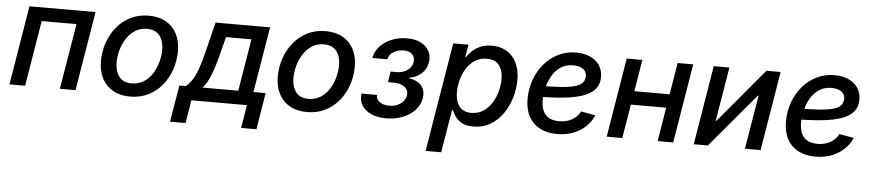

<svg xmlns="http://www.w3.org/2000/svg" viewBox="-43 -827 5929 1306"><g transform="rotate(5 2921.0 -174.0)"><path d="M565.9 -541 476.6 0H369.6L444.3 -448.2H206.5L132.3 0H25.4L114.7 -541Z M849.1 11.2Q781.2 11.2 732.4 -16.4Q683.6 -43.9 657.5 -94.2Q631.3 -144.5 631.3 -211.9Q631.3 -276.9 651.9 -337.2Q672.4 -397.5 711.2 -445.1Q750 -492.7 805.2 -520.5Q860.4 -548.3 929.2 -548.3Q997.6 -548.3 1046.4 -520.8Q1095.2 -493.2 1121.3 -442.9Q1147.5 -392.6 1147.5 -324.7Q1147.5 -259.3 1127 -199Q1106.4 -138.7 1067.4 -91.1Q1028.3 -43.5 973.1 -16.1Q918 11.2 849.1 11.2ZM852.5 -79.1Q898.9 -79.1 934.3 -101.6Q969.7 -124 993.2 -160.6Q1016.6 -197.3 1028.3 -240.5Q1040 -283.7 1040 -324.7Q1040 -363.8 1027.8 -393.8Q1015.6 -423.8 990.5 -440.9Q965.3 -458 925.8 -458Q879.4 -458 844.5 -435.5Q809.6 -413.1 785.9 -376.5Q762.2 -339.8 750.2 -296.6Q738.3 -253.4 738.3 -211.4Q738.3 -153.8 766.1 -116.5Q793.9 -79.1 852.5 -79.1Z M1135.7 157.7 1177.2 -92.8H1221.2Q1240.7 -108.4 1256.3 -129.6Q1272 -150.9 1285.2 -180.2Q1298.3 -209.5 1310.5 -248.8Q1322.8 -288.1 1335.4 -338.9L1385.7 -541H1757.8L1683.1 -92.8H1766.6L1725.6 157.7H1621.1L1647 0H1267.6L1241.7 157.7ZM1335.9 -92.8H1579.6L1638.7 -448.7H1464.8L1437 -338.9Q1415.5 -253.4 1392.3 -191.9Q1369.1 -130.4 1335.9 -92.8Z M2056.6 11.2Q1988.8 11.2 1939.9 -16.4Q1891.1 -43.9 1865 -94.2Q1838.9 -144.5 1838.9 -211.9Q1838.9 -276.9 1859.4 -337.2Q1879.9 -397.5 1918.7 -445.1Q1957.5 -492.7 2012.7 -520.5Q2067.9 -548.3 2136.7 -548.3Q2205.1 -548.3 2253.9 -520.8Q2302.7 -493.2 2328.9 -442.9Q2355 -392.6 2355 -324.7Q2355 -259.3 2334.5 -199Q2314 -138.7 2274.9 -91.1Q2235.8 -43.5 2180.7 -16.1Q2125.5 11.2 2056.6 11.2ZM2060.1 -79.1Q2106.4 -79.1 2141.8 -101.6Q2177.2 -124 2200.7 -160.6Q2224.1 -197.3 2235.8 -240.5Q2247.6 -283.7 2247.6 -324.7Q2247.6 -363.8 2235.4 -393.8Q2223.1 -423.8 2198 -440.9Q2172.9 -458 2133.3 -458Q2086.9 -458 2052 -435.5Q2017.1 -413.1 1993.4 -376.5Q1969.7 -339.8 1957.8 -296.6Q1945.8 -253.4 1945.8 -211.4Q1945.8 -153.8 1973.6 -116.5Q2001.5 -79.1 2060.1 -79.1Z M2598.1 6.8Q2538.6 6.8 2495.1 -12.7Q2451.7 -32.2 2430.7 -66.9Q2409.7 -101.6 2416.5 -146.5H2522.9Q2519.5 -117.7 2545.2 -99.1Q2570.8 -80.6 2611.8 -80.6Q2641.6 -80.6 2665.8 -90.8Q2689.9 -101.1 2705.6 -118.9Q2721.2 -136.7 2725.1 -159.2Q2731 -195.8 2704.3 -217.8Q2677.7 -239.7 2627.4 -239.7H2588.9L2600.6 -312.5H2639.2Q2683.1 -312.5 2714.1 -333.7Q2745.1 -355 2751 -390.1Q2755.9 -422.9 2735.8 -443.4Q2715.8 -463.9 2677.2 -463.9Q2639.2 -463.9 2608.2 -445.1Q2577.1 -426.3 2571.3 -394H2468.8Q2477.1 -439.9 2509 -474.4Q2541 -508.8 2589.1 -528.3Q2637.2 -547.9 2692.4 -547.9Q2748.5 -547.9 2787.4 -528.1Q2826.2 -508.3 2844 -474.1Q2861.8 -439.9 2854.5 -396.5Q2846.7 -349.1 2811.3 -319.1Q2775.9 -289.1 2729.5 -281.2L2729 -278.3Q2789.6 -269.5 2816.2 -235.4Q2842.8 -201.2 2834.5 -150.4Q2826.7 -104.5 2793.7 -69.1Q2760.7 -33.7 2710 -13.4Q2659.2 6.8 2598.1 6.8Z M2884.8 204.1 3008.3 -541H3112.3L3097.7 -454.6H3101.6Q3115.2 -475.1 3137.5 -496.8Q3159.7 -518.6 3192.9 -533.4Q3226.1 -548.3 3272.5 -548.3Q3330.6 -548.3 3373.8 -522.5Q3417 -496.6 3440.9 -448.2Q3464.8 -399.9 3464.8 -332Q3464.8 -270.5 3446.8 -209.5Q3428.7 -148.4 3394 -98.9Q3359.4 -49.3 3308.8 -19.3Q3258.3 10.7 3192.9 10.7Q3144 10.7 3114.7 -5.6Q3085.4 -22 3069.6 -44.9Q3053.7 -67.9 3046.4 -87.4H3039.6L2991.2 204.1ZM3171.4 -80.6Q3217.3 -80.6 3252 -103Q3286.6 -125.5 3310.1 -162.4Q3333.5 -199.2 3345.2 -242.7Q3356.9 -286.1 3356.9 -328.1Q3356.9 -386.2 3329.6 -421.6Q3302.2 -457 3246.6 -457Q3200.7 -457 3166.3 -435.3Q3131.8 -413.6 3108.6 -377.7Q3085.4 -341.8 3073.7 -298.1Q3062 -254.4 3062 -210.9Q3062 -150.9 3089.6 -115.7Q3117.2 -80.6 3171.4 -80.6Z M3765.1 11.7Q3696.8 11.7 3647.2 -14.4Q3597.7 -40.5 3571 -90.3Q3544.4 -140.1 3544.9 -210.4Q3545.4 -281.2 3568.4 -343.3Q3591.3 -405.3 3632.3 -452.1Q3673.3 -499 3728 -525.4Q3782.7 -551.8 3846.7 -551.8Q3900.9 -551.8 3942.1 -533.4Q3983.4 -515.1 4006.6 -481.2Q4029.8 -447.3 4029.8 -399.9Q4029.8 -352.1 4003.9 -319.6Q3978 -287.1 3925.5 -267.6Q3873 -248 3793.2 -239.3Q3713.4 -230.5 3605.5 -230.5L3618.2 -305.2Q3709 -305.2 3768.8 -309.8Q3828.6 -314.5 3863 -325.2Q3897.5 -335.9 3911.9 -354Q3926.3 -372.1 3926.3 -398.9Q3926.3 -428.7 3901.9 -446Q3877.4 -463.4 3835.4 -463.4Q3783.7 -463.4 3747.8 -438.5Q3711.9 -413.6 3689.9 -374.5Q3668 -335.4 3658.2 -291.5Q3648.4 -247.6 3647.9 -209.5Q3647.9 -172.4 3659.4 -142.1Q3670.9 -111.8 3698.2 -94Q3725.6 -76.2 3772 -76.2Q3821.8 -76.2 3859.4 -97.7Q3897 -119.1 3915 -155.3L4013.7 -137.7Q3984.9 -69.3 3918.7 -28.8Q3852.5 11.7 3765.1 11.7Z M4531.2 -324.2 4516.1 -231.4H4221.2L4236.3 -324.2ZM4299.8 -541 4210 0H4103.5L4192.9 -541ZM4647 -541 4557.6 0H4451.2L4540.5 -541Z M5154.3 0H5047.4L5108.4 -367.7H5103.5L4794.4 0H4697.8L4787.1 -541H4894L4833 -172.4H4837.9L5146.5 -541H5243.7Z M5529.3 11.7Q5460.9 11.7 5411.4 -14.4Q5361.8 -40.5 5335.2 -90.3Q5308.6 -140.1 5309.1 -210.4Q5309.6 -281.2 5332.5 -343.3Q5355.5 -405.3 5396.5 -452.1Q5437.5 -499 5492.2 -525.4Q5546.9 -551.8 5610.8 -551.8Q5665 -551.8 5706.3 -533.4Q5747.6 -515.1 5770.8 -481.2Q5793.9 -447.3 5793.9 -399.9Q5793.9 -352.1 5768.1 -319.6Q5742.2 -287.1 5689.7 -267.6Q5637.2 -248 5557.4 -239.3Q5477.5 -230.5 5369.6 -230.5L5382.3 -305.2Q5473.1 -305.2 5533 -309.8Q5592.8 -314.5 5627.2 -325.2Q5661.6 -335.9 5676 -354Q5690.4 -372.1 5690.4 -398.9Q5690.4 -428.7 5666 -446Q5641.6 -463.4 5599.6 -463.4Q5547.9 -463.4 5512 -438.5Q5476.1 -413.6 5454.1 -374.5Q5432.1 -335.4 5422.4 -291.5Q5412.6 -247.6 5412.1 -209.5Q5412.1 -172.4 5423.6 -142.1Q5435.1 -111.8 5462.4 -94Q5489.7 -76.2 5536.1 -76.2Q5585.9 -76.2 5623.5 -97.7Q5661.1 -119.1 5679.2 -155.3L5777.8 -137.7Q5749 -69.3 5682.9 -28.8Q5616.7 11.7 5529.3 11.7Z"/></g></svg>

Font: Inter 17pt Medium
Style: Italic
Weight: 500
Italic angle: -9.3988°
Version: Version 4.001;git-66647c0bb